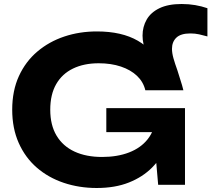

<svg xmlns="http://www.w3.org/2000/svg" viewBox="-20 -923 1056 959"><path d="M463 16Q375 16 298 -10Q221 -36 163.5 -86Q106 -136 73.5 -209Q41 -282 41 -375Q41 -470 74.5 -543Q108 -616 166.5 -665.5Q225 -715 301 -740.5Q377 -766 464 -766Q588 -766 668.5 -719.5Q749 -673 800 -573L755 -581Q732 -618 712 -659.5Q692 -701 692 -745Q692 -789 712.5 -825Q733 -861 776.5 -882Q820 -903 887 -903Q923 -903 955 -897.5Q987 -892 1016 -882V-741Q995 -747 974.5 -751.5Q954 -756 931 -756Q883 -756 861 -735Q839 -714 839 -679Q839 -658 846.5 -631.5Q854 -605 866 -572Q873 -548 881.5 -522.5Q890 -497 896 -472H706Q696 -514 664.5 -544Q633 -574 584 -590.5Q535 -607 473 -607Q399 -607 344.5 -580.5Q290 -554 260.5 -502.5Q231 -451 231 -375Q231 -298 262.5 -245.5Q294 -193 352 -166Q410 -139 490 -139Q566 -139 624.5 -161.5Q683 -184 717.5 -227.5Q752 -271 757 -331L839 -325Q836 -257 811.5 -195.5Q787 -134 740 -86.5Q693 -39 624 -11.5Q555 16 463 16ZM511 -263V-383H904V0H770L744 -300L781 -263Z"/></svg>

Font: Unbounded SemiBold
Style: Regular
Weight: 600
Designer: Luke Prowse, Jean-Baptiste Morizot, Fátima Lázaro, Florian Runge
Foundry: NaN
Version: Version 1.700